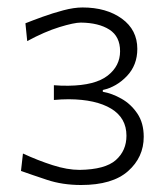

<svg xmlns="http://www.w3.org/2000/svg" viewBox="-20 -811 457 527"><path d="M202.6 -303.2Q151.4 -303.2 108.9 -317.4Q66.4 -331.5 37.6 -341.8L43 -389.6Q84 -370.6 124.3 -357.7Q164.6 -344.7 198.7 -344.7Q268.6 -345.7 297.9 -371.6Q327.1 -397.5 327.1 -438.5Q327.1 -487.3 285.2 -512.7Q243.2 -538.1 168.9 -538.6Q158.7 -538.6 148.4 -538.1Q138.2 -537.6 127.9 -536.6V-577.1Q137.7 -576.2 147.7 -575.9Q157.7 -575.7 168 -575.7Q241.2 -576.7 275.4 -603.3Q309.6 -629.9 309.6 -670.4Q309.6 -710.9 280.3 -729.7Q251 -748.5 201.7 -749Q183.6 -749 143.1 -736.6Q102.5 -724.1 54.7 -698.2L49.8 -747.1Q69.3 -754.9 96.9 -764.9Q124.5 -774.9 153.8 -782.7Q183.1 -790.5 206.5 -790.5Q272 -790.5 314.5 -759.8Q356.9 -729 356.9 -676.8Q356.9 -632.3 328.4 -602.3Q299.8 -572.3 262.2 -564V-559.1Q287.6 -554.7 313.5 -540Q339.4 -525.4 356.9 -499.5Q374.5 -473.6 374.5 -435.5Q374.5 -379.4 331.5 -341.3Q288.6 -303.2 202.6 -303.2Z"/></svg>

Font: Pinar DS1 Light
Style: Regular
Weight: 300
Designer: Amin Abedi
Version: Version 3.000